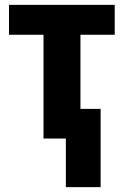

<svg xmlns="http://www.w3.org/2000/svg" viewBox="-20 -570 508 790"><path d="M452 -550V-427H311V-122H394V200H251V0H159V-427H17V-550Z"/></svg>

Font: Noto Sans Condensed ExtraBold
Style: Regular
Weight: 800
Width: 3
Designer: Monotype Design Team
Foundry: Monotype Imaging Inc.
Version: Version 2.013; ttfautohint (v1.8.4.7-5d5b)